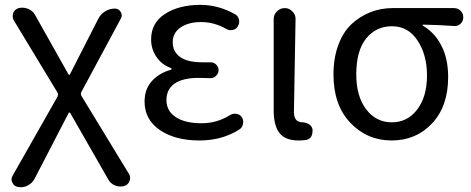

<svg xmlns="http://www.w3.org/2000/svg" viewBox="-20 -577 1978 806"><path d="M125 173.8Q115.2 192.4 95.7 202.1Q82 209 66.4 209Q61.5 209 56.6 208Q40 206.1 32.2 190.4Q28.3 183.6 28.3 175.8Q28.3 168 33.2 160.2L221.7 -171.9Q225.6 -180.7 220.7 -189.5L38.1 -491.2Q33.2 -500 33.2 -508.8Q33.2 -515.6 35.2 -522.5Q42 -538.1 58.6 -543Q67.4 -544.9 74.2 -544.9Q85.9 -544.9 97.7 -540Q117.2 -532.2 127 -514.6L267.6 -264.6Q268.6 -262.7 271 -262.7Q273.4 -262.7 273.4 -264.6L392.6 -498Q402.3 -517.6 421.4 -529.3Q440.4 -541 461.9 -541Q478.5 -541 486.8 -526.9Q495.1 -512.7 487.3 -499L321.3 -190.4Q317.4 -181.6 322.3 -173.8L521.5 153.3Q526.4 161.1 526.4 169.9Q526.4 176.8 523.4 183.6Q517.6 199.2 501 204.1Q493.2 206.1 485.4 206.1Q473.6 206.1 461.9 201.2Q443.4 193.4 433.6 174.8L274.4 -103.5Q273.4 -104.5 271 -104.5Q268.6 -104.5 268.6 -103.5Z M817.4 12.7Q714.8 12.7 650.9 -31.2Q586.9 -75.2 586.9 -150.4Q586.9 -203.1 617.7 -236.8Q648.4 -270.5 697.3 -284.2Q700.2 -285.2 700.2 -287.6Q700.2 -290 698.2 -291Q658.2 -305.7 636.2 -338.9Q614.3 -372.1 614.3 -411.1Q614.3 -481.4 673.3 -519Q732.4 -556.6 821.3 -556.6Q897.5 -556.6 967.8 -516.6Q980.5 -508.8 983.4 -494.1Q986.3 -479.5 978.5 -466.8Q971.7 -454.1 957 -451.2Q942.4 -448.2 930.7 -455.1Q879.9 -484.4 824.2 -484.4Q771.5 -484.4 738.3 -461.9Q705.1 -439.5 705.1 -399.4Q705.1 -360.4 735.8 -337.9Q766.6 -315.4 830.1 -315.4Q845.7 -315.4 861.3 -315.4Q876 -316.4 886.7 -306.6Q897.5 -296.9 897.5 -282.7Q897.5 -268.6 886.7 -258.3Q876 -248 861.3 -249Q836.9 -250 813.5 -250Q747.1 -250 712.9 -226.1Q678.7 -202.1 678.7 -156.7Q678.7 -111.3 717.8 -85.4Q756.8 -59.6 826.2 -59.6Q891.6 -59.6 945.3 -93.8Q958 -101.6 972.7 -99.1Q987.3 -96.7 995.1 -85Q1001 -75.2 1001 -64.5Q1001 -60.5 1000 -56.6Q997.1 -41 984.4 -33.2Q912.1 12.7 817.4 12.7Z M1232.4 12.7Q1177.7 12.7 1153.3 -18.6Q1128.9 -49.8 1128.9 -113.3V-497.1Q1128.9 -515.6 1142.6 -529.3Q1156.2 -543 1175.3 -543Q1194.3 -543 1207 -529.3Q1220.7 -516.6 1220.7 -498L1213.9 -106.4Q1213.9 -63.5 1251 -63.5Q1265.6 -62.5 1277.3 -55.2Q1289.1 -47.9 1292 -34.2Q1292 -30.3 1292 -25.4Q1292 -14.6 1287.1 -4.9Q1279.3 7.8 1264.6 10.7Q1250 12.7 1232.4 12.7Z M1624 12.7Q1521.5 12.7 1450.7 -61.5Q1379.9 -135.7 1379.9 -264.6Q1379.9 -334 1400.4 -388.7Q1420.9 -443.4 1456.1 -476.1Q1491.2 -508.8 1535.2 -525.9Q1579.1 -543 1627.9 -543H1885.7Q1902.3 -543 1913.6 -531.7Q1924.8 -520.5 1924.8 -503.9Q1924.8 -488.3 1913.6 -477.5Q1902.3 -466.8 1886.7 -467.8Q1818.4 -472.7 1755.9 -473.6Q1753.9 -473.6 1753.9 -471.7Q1753.9 -469.7 1755.9 -468.8Q1805.7 -439.5 1833.5 -384.3Q1861.3 -329.1 1861.3 -253.9Q1861.3 -130.9 1793.9 -59.1Q1726.6 12.7 1624 12.7ZM1625 -63.5Q1690.4 -63.5 1731.4 -117.2Q1772.5 -170.9 1772.5 -260.7Q1772.5 -346.7 1732.9 -406.7Q1693.4 -466.8 1626 -466.8Q1558.6 -466.8 1517.1 -415.5Q1475.6 -364.3 1475.6 -264.6Q1475.6 -172.9 1517.1 -118.2Q1558.6 -63.5 1625 -63.5Z"/></svg>

Font: irohamaru Regular
Style: Regular
Weight: 400
Designer: [Source Han Sans]
Ryoko NISHIZUKA  (kana & ideographs); Paul D. Hunt (Latin, Greek & Cyrillic); Wenlong ZHANG  (bopomofo
Version: Version 1.00